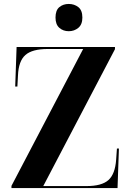

<svg xmlns="http://www.w3.org/2000/svg" viewBox="-20 -952 663 972"><path d="M38 0V-11L401 -704H222Q143 -704 108.5 -673.5Q74 -643 71 -570L68 -514H57L64 -714H562V-703L199 -10H418Q495 -10 529 -40.5Q563 -71 568 -144L572 -200H582L575 0ZM328 -794Q300 -794 280.5 -811Q261 -828 261 -863Q261 -900 280.5 -916Q300 -932 328 -932Q356 -932 376.5 -916Q397 -900 397 -863Q397 -828 376.5 -811Q356 -794 328 -794Z"/></svg>

Font: Noto Serif Display SemiCondensed
Style: Bold
Weight: 700
Width: 4
Designer: Monotype Design Team
Foundry: Monotype Imaging Inc.
Version: Version 2.009